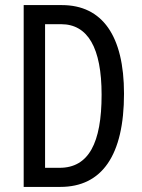

<svg xmlns="http://www.w3.org/2000/svg" viewBox="-20 -734 556 754"><path d="M467 -366C467 -593 382 -714 223 -714H73V0H217C381 0 467 -125 467 -366ZM379 -362C379 -172 328 -75 214 -75H157V-639H220C325 -639 379 -546 379 -362Z"/></svg>

Font: Noto Sans Sinhala ExtraCondensed
Style: Regular
Weight: 400
Width: 2
Designer: Jelle Bosma - Monotype Design Team
Foundry: Monotype Imaging Inc.
Version: Version 2.006